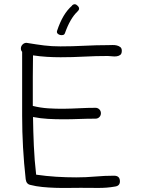

<svg xmlns="http://www.w3.org/2000/svg" viewBox="-20 -902 683 919"><path d="M563 -659Q563 -645 556 -639.5Q549 -634 538.5 -632.5Q528 -631 516.5 -632.5Q505 -634 496 -634Q439 -634 383 -631Q327 -628 270 -628Q237 -628 204 -630Q171 -632 138 -637Q138 -611 137.5 -585.5Q137 -560 137 -534V-395Q173 -386 210.5 -383.5Q248 -381 286 -381.5Q324 -382 362 -384Q400 -386 437 -386Q448 -386 455.5 -378.5Q463 -371 463 -360Q463 -349 455.5 -341.5Q448 -334 437 -334Q398 -334 359 -332.5Q320 -331 282 -331Q246 -331 210 -333Q174 -335 138 -342Q139 -273 142 -204Q145 -135 153 -66Q201 -59 249 -56Q297 -53 345 -53Q391 -53 436 -57Q481 -61 526 -61Q554 -61 554 -34Q554 -12 530 -9Q491 -2 448.5 -2.5Q406 -3 366 -3Q338 -3 307 -2.5Q276 -2 244.5 -3Q213 -4 182.5 -7Q152 -10 125 -17Q106 -21 103 -44Q86 -197 86 -348V-654Q80 -660 80 -670Q80 -681 88 -689Q96 -697 107 -697L113 -696Q155 -689 191 -684.5Q227 -680 269 -680Q326 -680 383.5 -683Q441 -686 498 -686Q506 -686 517.5 -686.5Q529 -687 539 -684.5Q549 -682 556 -676.5Q563 -671 563 -659ZM352 -874Q366 -860 350 -846Q333 -830 318 -804Q303 -778 290 -741V-742Q288 -736 281.5 -734.5Q275 -733 268 -734.5Q261 -736 256 -741Q251 -746 253 -754Q267 -796 284.5 -825.5Q302 -855 325 -875H324Q338 -889 352 -874Z"/></svg>

Font: Wynona
Style: Regular
Weight: 400
Italic angle: -12°
Designer: Kanati
Foundry: Kanati and Michael Everson
Version: Version 2.000